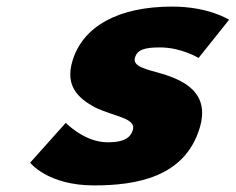

<svg xmlns="http://www.w3.org/2000/svg" viewBox="-20 -548 716 583"><path d="M502.7 -528C339.4 -528 231.4 -468 200 -363C176.9 -286 218.2 -250 266.3 -223C327.5 -193 394.4 -190 383.3 -153C373.1 -119 335.9 -116 305.7 -116C236.7 -116 179.7 -175 179.7 -175L71.5 -54C71.5 -54 124.9 15 265.3 15C392.3 15 541.3 -9 586.5 -160C617.9 -265 541.2 -303 472 -324C422.9 -338 381.7 -346 389.8 -373C397 -397 418.4 -404 465.6 -404C531 -404 582.9 -372 582.9 -372L675.6 -488C675.6 -488 614.5 -528 502.7 -528Z"/></svg>

Font: Hussar
Style: BdSuprExtOblThree
Weight: 700
Foundry: Cannot Into Space Fonts
Version: Version 2.00